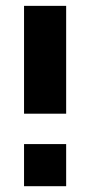

<svg xmlns="http://www.w3.org/2000/svg" viewBox="-20 -642 312 662"><path d="M62.9 -250V-621.8H208.1V-250ZM62.9 0V-145.2H208.1V0Z"/></svg>

Font: Playfair 144pt SemiCondensed Black
Style: Regular
Weight: 900
Width: 4
Designer: Claus Eggers Sørensen
Foundry: Claus Eggers Sørensen
Version: Version 2.203